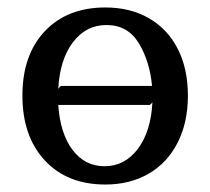

<svg xmlns="http://www.w3.org/2000/svg" viewBox="-20 -481 563 514"><path d="M483 -225Q483 -153 455.5 -99Q428 -45 378 -16Q328 13 262 13Q160 13 100 -51.5Q40 -116 40 -225Q40 -334 100 -397.5Q160 -461 262 -461Q329 -461 379 -432Q429 -403 456 -350Q483 -297 483 -225ZM136 -243Q140 -249 143 -251H387Q381 -317 351.5 -365.5Q322 -414 265 -414Q210 -414 175 -367.5Q140 -321 136 -243ZM388 -207Q385 -203 381 -200H136Q141 -124 174 -80Q207 -36 260 -36Q314 -36 349 -82.5Q384 -129 388 -207Z"/></svg>

Font: Kurale
Style: Regular
Weight: 400
Designer: Eduardo Rodriguez Tunni
Foundry: Eduardo Rodriguez Tunni
Version: Version 2.000